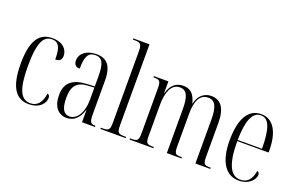

<svg xmlns="http://www.w3.org/2000/svg" viewBox="-92 -1132 2347 1515"><g transform="rotate(20 1081.5 -375.0)"><path d="M212 10C307 10 345 -48 345 -89C345 -104 340 -115 325 -120C315 -46 283 -1 222 -1C145 -1 105 -70 105 -269C105 -479 146 -534 214 -534C272 -534 290 -488 290 -393C326 -393 343 -409 343 -442C343 -493 303 -544 213 -544C114 -544 45 -481 45 -269C45 -57 115 10 212 10Z M531 10C590 10 635 -30 656 -103H658V0H767V-10H765C727 -10 716 -21 716 -90V-369C716 -496 670 -544 582 -544C500 -544 446 -501 446 -442C446 -407 465 -391 496 -391C496 -498 521 -534 577 -534C633 -534 656 -497 656 -385V-300L592 -297C472 -291 414 -243 414 -141C414 -40 462 10 531 10ZM548 -9C498 -9 475 -52 475 -140C475 -232 507 -282 603 -287L656 -290V-184C656 -84 612 -9 548 -9Z M812 0H1024V-10H1019C956 -10 948 -17 948 -83V-760H812V-750H825C873 -750 888 -745 888 -676V-83C888 -17 879 -10 817 -10H812Z M1057 0H1257V-10H1255C1195 -10 1189 -17 1189 -85V-341C1189 -442 1219 -523 1290 -523C1347 -523 1370 -479 1370 -369V0H1493V-10H1489C1436 -10 1429 -17 1429 -84V-355C1429 -451 1455 -523 1529 -523C1589 -523 1610 -471 1610 -369V0H1735V-10H1733C1680 -10 1671 -16 1671 -81V-362C1671 -486 1627 -544 1547 -544C1486 -544 1441 -503 1427 -437H1425C1407 -512 1371 -544 1311 -544C1247 -544 1207 -503 1190 -437H1188V-536H1066V-526H1068C1122 -526 1129 -517 1129 -446V-86C1129 -17 1121 -10 1065 -10H1057Z M1976 10C2064 10 2108 -48 2108 -86C2108 -99 2101 -109 2089 -112C2078 -40 2044 -1 1986 -1C1906 -1 1860 -80 1860 -279H2123V-295C2123 -450 2068 -544 1967 -544C1861 -544 1801 -451 1801 -263C1801 -90 1864 10 1976 10ZM2064 -289H1860C1863 -456 1897 -534 1967 -534C2037 -534 2063 -453 2064 -289Z"/></g></svg>

Font: Noto Serif Display ExtraCondensed Light
Style: Regular
Weight: 300
Width: 2
Designer: Monotype Design Team
Foundry: Monotype Imaging Inc.
Version: Version 2.009